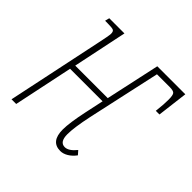

<svg xmlns="http://www.w3.org/2000/svg" viewBox="-144 -670 814 814"><g transform="rotate(45 263.0 -263.5)"><path d="M264 -63Q264 -103 281 -183L299 -267H104L48 0H20L110 -428Q122 -483 122 -495Q122 -509 114.5 -512.5Q107 -516 79 -516H65L70 -536H161L110 -292H305L358 -536H526L509 -398H487L491 -440Q492 -452 492 -470Q492 -497 485.5 -504Q479 -511 458 -511H381L309 -183Q292 -103 292 -63Q292 -16 323 -16Q346 -16 372 -48L387 -31Q373 -12 355.5 -1.5Q338 9 321 9Q264 9 264 -63Z"/></g></svg>

Font: Noto Serif CondThin
Style: Italic
Weight: 250
Width: 3
Italic angle: -12°
Designer: Monotype Design Team
Foundry: Monotype Imaging Inc.
Version: Version 1.001